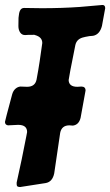

<svg xmlns="http://www.w3.org/2000/svg" viewBox="-27 -758 443 772"><path d="M54 -6Q48 -6 44 -8Q40 -10 40 -17V-24Q61 -117 79 -211L82 -227Q82 -256 46 -256L5 -254Q-7 -256 -7 -268Q-7 -271 22 -379Q26 -393 35 -401Q44 -409 55 -410L82 -409Q114 -409 120 -438Q127 -475 132.5 -511.5Q138 -548 143 -585Q143 -609 114 -617L111 -618Q80 -618 74 -617Q61 -617 54 -627.5Q47 -638 47 -653Q47 -683 47.5 -686.5Q48 -690 49 -698Q52 -726 70 -726L141 -725Q221 -725 293 -730L385 -738Q396 -738 396 -725L383 -654Q374 -619 347 -614Q335 -614 312 -609H314Q282 -604 276 -577L256 -476L249 -436Q250 -409 284 -409L300 -410Q317 -410 317 -394L297 -284Q290 -256 266 -253L252 -254Q221 -254 215 -224L191 -61Q184 -27 157 -22Z"/></svg>

Font: Bangerz
Style: Regular
Weight: 400
Designer: vernon adams
Foundry: Vernon Adams
Version: Version 2.10;February 7, 2025;FontCreator 13.0.0.2683 64-bit